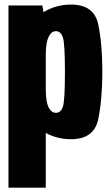

<svg xmlns="http://www.w3.org/2000/svg" viewBox="-20 -622 496 862"><path d="M18 220.5V-597.5H170L175.5 -567.5Q231.5 -601.5 298.5 -601.5Q402.5 -601.5 421 -512.5Q439.5 -423.5 439.5 -300Q439.5 -176.5 421 -86.8Q402.5 3 298.5 3Q237.5 3 185.5 -25V220.5ZM185.5 -220Q186 -165 198 -140.5Q210.5 -115.5 231 -115.5Q253.5 -115.5 262.5 -143.2Q271.5 -171 271.5 -299.5Q271.5 -425 262.5 -453.5Q253.5 -482 231 -482Q210.5 -482 198 -456Q186 -431 185.5 -379Z"/></svg>

Font: Anybody Condensed ExtraBold
Style: Regular
Weight: 800
Width: 3
Designer: Tyler Finck
Foundry: Etcetera Type Company
Version: Version 1.010; ttfautohint (v1.8.3) -l 8 -r 50 -G 200 -x 14 